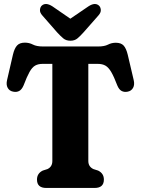

<svg xmlns="http://www.w3.org/2000/svg" viewBox="-20 -930 696 950"><path d="M193 -700H465Q496.5 -700 514.2 -709.2Q532 -718.5 553 -718.5Q579 -718.5 591.8 -704.5Q604.5 -690.5 612 -659.5L641.5 -534Q647 -511 638.5 -495.5Q630 -480 612 -476.5Q595 -473 582 -479.8Q569 -486.5 560.5 -507Q544 -550.5 530.5 -573.5Q517 -596.5 501.8 -605.2Q486.5 -614 463.5 -614H417V-133.5Q417 -105.5 442 -93.5L465.5 -86Q494 -72 494 -41.5Q494 0 448 0H209Q163 0 163 -41.5Q163 -72 191.5 -86L215 -93.5Q239 -105 239 -133.5V-614H191Q169 -614 154 -605.5Q139 -597 126 -573.8Q113 -550.5 96.5 -507Q87.5 -486.5 74.8 -479.8Q62 -473 45 -476.5Q26.5 -480 18 -495.5Q9.5 -511 15 -534L44 -659.5Q51.5 -691 64.5 -705Q77.5 -719 103 -719Q124.5 -719 142.8 -709.5Q161 -700 193 -700ZM393.5 -770Q377 -751.5 363.2 -740Q349.5 -728.5 328.5 -728.5Q307 -728.5 293.2 -740Q279.5 -751.5 262.5 -770L189.5 -853.5Q176.5 -868 177.8 -881.5Q179 -895 186.5 -902Q206 -920 239.5 -898.5L328 -837.5L417.5 -898.5Q450.5 -920 470 -902Q477.5 -895 478.8 -881.5Q480 -868 467 -853.5Z"/></svg>

Font: Fraunces 144pt S100
Style: Bold
Weight: 700
Version: Version 1.000; ttfautohint (v1.8.3)